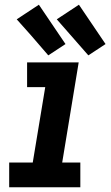

<svg xmlns="http://www.w3.org/2000/svg" viewBox="-20 -795 472 815"><path d="M19 0H321V-105H244L314 -530H95V-425H172L119 -105H19ZM355 -560 428 -608 315 -775 221 -713ZM185 -560 258 -608 145 -775 51 -713 109 -648Z"/></svg>

Font: Iosevka Sparkle Oblique
Style: Bold
Weight: 700
Italic angle: -9°
Designer: Belleve Invis
Foundry: Belleve Invis
Version: Version 4.5.0; ttfautohint (v1.8.3)